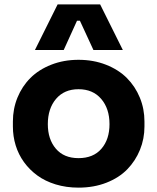

<svg xmlns="http://www.w3.org/2000/svg" viewBox="-20 -841 721 880"><path d="M272 -611.8H140.1L244.1 -820.8H439L543 -611.8H408.2L346.2 -746.1H333ZM339.8 19Q283.7 19 235.1 4.2Q186.5 -10.7 150.9 -36.9Q115.2 -63 89.8 -98.1Q64.5 -133.3 51.8 -174.8Q39.1 -216.3 39.1 -261.2V-284.2Q39.1 -342.3 60.1 -393.8Q81.1 -445.3 119.4 -483.6Q157.7 -522 214.8 -544.4Q272 -566.9 339.8 -566.9Q408.2 -566.9 465.6 -544.4Q522.9 -522 561.3 -483.6Q599.6 -445.3 620.8 -393.8Q642.1 -342.3 642.1 -284.2V-261.2Q642.1 -205.1 621.6 -154.5Q601.1 -104 563.5 -65.2Q525.9 -26.4 468 -3.7Q410.2 19 339.8 19ZM339.8 -116.2Q407.7 -116.2 444.8 -159.2Q481.9 -202.1 481.9 -272Q481.9 -343.3 443.8 -387.7Q405.8 -432.1 339.8 -432.1Q274.4 -432.1 236.8 -387.7Q199.2 -343.3 199.2 -272Q199.2 -202.6 236.1 -159.4Q272.9 -116.2 339.8 -116.2Z"/></svg>

Font: Sora
Style: Bold
Weight: 700
Designer: Jonathan Barnbrook, Julián Moncada
Foundry: Barnbrook Fonts
Version: Version 2.000